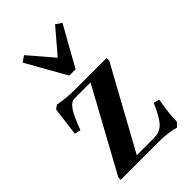

<svg xmlns="http://www.w3.org/2000/svg" viewBox="-221 -782 869 869"><g transform="rotate(-45 213.5 -347.0)"><path d="M193.8 -498 85.9 -689 114.3 -708.5 213.9 -592.3 312.5 -708 340.8 -689 233.9 -498ZM372.1 13.2Q326.7 0 273.9 0H24.9V-15.6L239.7 -408.2H136.2Q116.2 -408.2 96.7 -379.9Q78.6 -353 54.7 -288.1L25.4 -293.9L43 -432.1L61 -444.8Q111.8 -435.1 167 -435.1H369.1V-417.5L154.8 -27.3H266.1Q300.8 -27.3 324.5 -50.5Q348.1 -73.7 376.5 -140.6L404.8 -133.3Q390.6 -59.1 390.6 -6.8Z"/></g></svg>

Font: Elstob SemiBold
Style: Regular
Weight: 600
Designer: Peter S. Baker
Version: Version 1.015